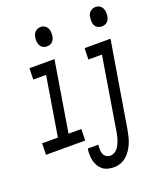

<svg xmlns="http://www.w3.org/2000/svg" viewBox="-205 -849 981 1169"><g transform="rotate(-20 285.5 -265.0)"><path d="M197 -618Q183 -618 171.5 -624.5Q160 -631 154 -642.5Q148 -654 147 -667.5Q146 -681 148 -695Q150 -705 154 -714Q158 -723 165 -729.5Q172 -736 181.5 -739.5Q191 -743 200 -743Q214 -743 225.5 -736Q237 -729 243 -717.5Q249 -706 250 -692.5Q251 -679 249 -665Q247 -655 243 -646Q239 -637 232 -630.5Q225 -624 215.5 -621Q206 -618 197 -618ZM-35 0 -33 -74H69L132 -457H49L51 -530H213L138 -74H221L219 0ZM553 -618Q539 -618 527 -624.5Q515 -631 509 -642.5Q503 -654 502.5 -667.5Q502 -681 504 -695Q505 -705 509 -714Q513 -723 520.5 -729.5Q528 -736 537.5 -739.5Q547 -743 556 -743Q570 -743 581.5 -736Q593 -729 599 -717.5Q605 -706 606 -692.5Q607 -679 605 -665Q603 -655 599 -646Q595 -637 588 -630.5Q581 -624 571.5 -621Q562 -618 553 -618ZM331 213Q311 213 292 208.5Q273 204 258 192.5Q243 181 233.5 165Q224 149 219.5 130.5Q215 112 214.5 92Q214 72 217 52Q217 52 217 52Q217 52 217 51H286Q284 66 284 81Q284 96 289 109.5Q294 123 306 131Q318 139 333 139Q345 139 357.5 132.5Q370 126 378.5 115.5Q387 105 393 93Q399 81 403.5 68.5Q408 56 411 43Q414 30 416 18L494 -457H406L408 -530H576L483 30Q479 51 474 71.5Q469 92 460.5 111.5Q452 131 439.5 150Q427 169 410 183.5Q393 198 372 205.5Q351 213 331 213Z"/></g></svg>

Font: Iosevka Curly Extended Oblique
Style: Regular
Weight: 400
Width: 7
Italic angle: -9°
Monospace: yes
Designer: Belleve Invis
Foundry: Belleve Invis
Version: Version 11.1.0; ttfautohint (v1.8.3)